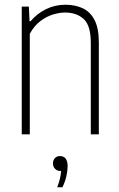

<svg xmlns="http://www.w3.org/2000/svg" viewBox="-20 -568 505 812"><path d="M72 0V-540H102L105 -478H109Q137 -511 175 -529.5Q213 -548 257 -548Q297 -548 329 -533.5Q361 -519 379.5 -484Q398 -449 398 -388V0H364V-387Q364 -460 334 -487.5Q304 -515 255 -515Q232 -515 204.5 -506.8Q177 -498.5 150.8 -478.8Q124.5 -459 106 -425V0ZM222 224Q230 203 233.8 186.2Q237.5 169.5 238.5 155H235Q221.5 155 212.8 146Q204 137 204 123Q204 109.5 212.2 100.8Q220.5 92 233 92Q266 92 266 135Q266 153 260.8 176.8Q255.5 200.5 244 224Z"/></svg>

Font: Encode Sans Condensed Condensed Thin
Style: Regular
Weight: 100
Width: 3
Designer: Multiple Designers
Foundry: Impallari Type
Version: Version 3.000; ttfautohint (v1.8.3) -l 8 -r 50 -G 200 -x 14 